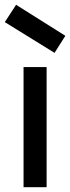

<svg xmlns="http://www.w3.org/2000/svg" viewBox="-28 -779 292 799"><path d="M70 -500H166V0H70ZM-8 -687 39 -759 244 -630 199 -559Z"/></svg>

Font: NT Somic Medium
Style: Regular
Weight: 500
Designer: Ravid Balaliev — lead type designer, mastering
Michael Voronin — secret advisor, marketing
Ivan Kovalenko — best boy
Foundry: NT Type
Version: Version 0.7